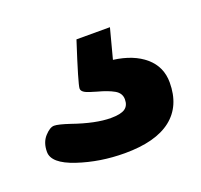

<svg xmlns="http://www.w3.org/2000/svg" viewBox="-56 -72 362 345"><g transform="rotate(-20 125.0 101.0)"><path d="M250 120Q250 165 220 188.5Q190 212 131 212Q84 212 42 198Q0 184 0 162Q0 144 10 133Q20 122 28 122Q36 122 57 129Q100 144 129 144Q148 144 156 138.5Q164 133 164 121Q164 109 152.5 102.5Q141 96 122 91Q119 90 110.5 87.5Q102 85 98 82Q94 79 94 75Q94 67 119 -10H183L168 47Q206 52 228 71Q250 90 250 120Z"/></g></svg>

Font: Asap-Bold
Style: Bold
Weight: 700
Designer: Pablo Cosgaya
Foundry: Omnibus-Type
Version: Version 2.000; ttfautohint (v1.8)